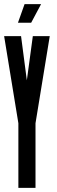

<svg xmlns="http://www.w3.org/2000/svg" viewBox="-22 -910 278 930"><path d="M97 -890 65 -800H129L177 -890ZM80 -735H-2L67 -313V0H150V-313L219 -735H137C128 -663 117 -592 108 -521Z"/></svg>

Font: League Gothic Condensed
Style: Regular
Weight: 400
Width: 3
Designer: Tyler Finck
Foundry: The League of Moveable Type
Version: Version 1.001;PS 001.001;hotconv 1.0.56;makeotf.lib2.0.21325